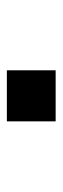

<svg xmlns="http://www.w3.org/2000/svg" viewBox="162 -596 177 540"><g transform="rotate(90 250.0 -326.5)"><path d="M321.8 -395V-257.8H178.2V-395Z"/></g></svg>

Font: Steps Mono
Style: Regular
Weight: 400
Width: 3
Version: Version 1.000;PS 001.000;hotconv 1.0.70;makeotf.lib2.5.58329